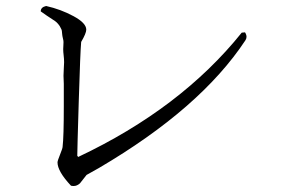

<svg xmlns="http://www.w3.org/2000/svg" viewBox="-20 -677 960 641"><path d="M194 -469Q194 -480 192.5 -492Q191 -504 191 -513Q191 -516 191.5 -523.5Q192 -531 192 -536.5Q192 -542 190 -549Q188 -557 187.5 -563.5Q187 -570 186.5 -574Q186 -578 183 -583Q180 -590 174.5 -596.5Q169 -603 164 -606.5Q159 -610 136 -625L116 -639Q116 -653 134 -657Q183 -646 225.5 -623Q268 -600 268 -578Q268 -566 251 -537Q248 -505 243 -341Q238 -177 238 -157L241 -153Q584 -315 787 -568L798 -569Q803 -561 803 -554Q803 -548 799 -542Q649 -315 310 -116L269 -93L247 -65Q237 -56 226 -56Q221 -56 217 -57Q172 -105 172 -135Q172 -140 180.5 -161Q189 -182 189 -187Q193 -220 193 -323Q193 -351 193 -397Q192 -412 192 -424Q192 -436 193 -448.5Q194 -461 194 -469Z"/></svg>

Font: cwTeXMing
Style: Medium
Weight: 500
Version: Version 1.17